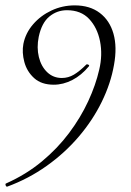

<svg xmlns="http://www.w3.org/2000/svg" viewBox="-50 -419 489 714"><path d="M-23 275Q-27 276 -29 270Q-31 264 -27 263Q47 230 105.5 181.5Q164 133 207 75.5Q250 18 278 -42.5Q306 -103 319 -160Q332 -215 322 -265.5Q312 -316 281.5 -348.5Q251 -381 199 -381Q162 -381 133.5 -357.5Q105 -334 94 -282Q86 -242 94.5 -207Q103 -172 125.5 -150.5Q148 -129 180 -129Q204 -129 225 -141.5Q246 -154 271 -179Q274 -181 278.5 -178.5Q283 -176 281 -173Q253 -139 219 -121.5Q185 -104 150 -104Q104 -104 77 -128.5Q50 -153 40.5 -188.5Q31 -224 37 -256Q45 -296 73 -328.5Q101 -361 141.5 -380Q182 -399 228 -399Q284 -399 321 -371Q358 -343 372 -293.5Q386 -244 374 -178Q362 -109 328.5 -40.5Q295 28 243 89Q191 150 123.5 198Q56 246 -23 275Z"/></svg>

Font: Cormorant Light Light
Style: Italic
Weight: 300
Italic angle: -10°
Version: Version 4.000